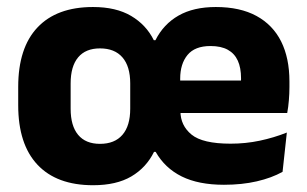

<svg xmlns="http://www.w3.org/2000/svg" viewBox="-20 -527 897 561"><path d="M252.1 14.2Q145.8 14.2 89.5 -45.7Q33.2 -105.6 33.2 -219.6V-273Q33.2 -387.2 89.5 -446.8Q145.8 -506.5 251.8 -506.5Q319 -506.5 363.1 -480.5Q407.2 -454.4 429.4 -409.6H434.2Q457.8 -456.5 501.7 -481.5Q545.5 -506.5 610.6 -506.5Q681.5 -506.5 729.4 -480.4Q777.2 -454.3 801.5 -405.8Q825.7 -357.2 825.7 -288.9V-272.5Q825.7 -253.4 824 -233.6Q822.4 -213.8 819.2 -196.8H681.5Q683.2 -227.3 683.7 -253.5Q684.3 -279.6 684.3 -298.2Q684.3 -329 674.8 -349.8Q665.3 -370.7 645.6 -381.6Q625.9 -392.5 595.1 -392.5Q549.3 -392.5 527.9 -366.4Q506.5 -340.3 506.5 -297.3V-251.9L507.2 -235.2V-202.3Q507.2 -160.4 539.6 -133.8Q572 -107.2 653.8 -107.2Q697.7 -107.2 738.9 -115.9Q780.2 -124.6 818.1 -139.7L805.6 -24.9Q773.6 -7.1 730.2 2.9Q686.8 12.9 634.3 12.9Q560.2 12.9 511 -11.4Q461.8 -35.8 434.8 -83.3H430.1Q407.3 -37.1 363.6 -11.4Q319.9 14.2 252.1 14.2ZM441.5 -196.8V-291.7H788.4V-196.8ZM272.1 -106.7Q315 -106.7 337.7 -133Q360.5 -159.2 360.5 -209.4V-283.2Q360.5 -333.2 337.7 -359.4Q315 -385.6 272.1 -385.6Q230.2 -385.6 208.3 -359.4Q186.4 -333.2 186.4 -283.2V-209.4Q186.4 -159.2 208.3 -133Q230.2 -106.7 272.1 -106.7Z"/></svg>

Font: Anek Gurmukhi Medium
Style: Regular
Weight: 500
Designer: Sarang Kulkarni (Gurmukhi), Yesha Goshar (Latin)
Foundry: Ek Type
Version: Version 1.003